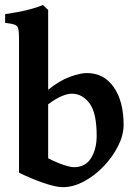

<svg xmlns="http://www.w3.org/2000/svg" viewBox="-20 -736 548 769"><path d="M475.1 -235.4Q475.1 -195.3 453.4 -151.9Q431.6 -108.4 396 -70.8Q360.4 -33.2 317.1 -9.8Q273.9 13.7 231 13.7Q204.1 13.7 154.8 -3.2Q105.5 -20 56.2 -44.4V-582.5Q56.2 -609.9 52.7 -621.8Q49.3 -633.8 37.4 -637.7Q25.4 -641.6 0.5 -644.5V-679.2Q45.9 -686 81.3 -694.1Q116.7 -702.1 151.9 -715.8Q163.6 -705.6 172.9 -696.3V-376.5Q218.8 -413.6 260.3 -428.5Q301.8 -443.4 327.6 -443.4Q396 -443.4 435.5 -387Q475.1 -330.6 475.1 -235.4ZM367.2 -192.4Q367.2 -284.7 338.1 -322.8Q309.1 -360.8 267.6 -360.8Q251.5 -360.8 228.5 -351.6Q205.6 -342.3 172.9 -318.4V-102.1Q209.5 -83.5 236.1 -75Q262.7 -66.4 275.9 -66.4Q322.3 -66.4 344.7 -102.8Q367.2 -139.2 367.2 -192.4Z"/></svg>

Font: Namdhinggo
Style: Bold
Weight: 700
Designer: Victor Gaultney
Foundry: SIL International
Version: Version 3.001